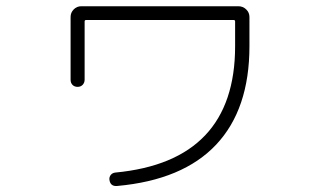

<svg xmlns="http://www.w3.org/2000/svg" viewBox="-20 -580 1040 628"><path d="M210.9 -319.3V-524.4Q210.9 -539.1 221.2 -549.3Q231.4 -559.6 246.1 -559.6H759.8Q774.4 -559.6 785.2 -549.3Q795.9 -539.1 795.9 -524.4V-428.7Q795.9 -222.7 687 -106.9Q578.1 8.8 363.3 28.3Q340.8 30.3 337.9 7.8Q336.9 -1 342.3 -7.8Q347.7 -14.6 357.4 -15.6Q749 -52.7 749 -428.7V-509.8Q749 -514.6 744.1 -514.6H261.7Q256.8 -514.6 256.8 -509.8V-319.3Q256.8 -309.6 250.5 -302.7Q244.1 -295.9 233.9 -295.9Q223.6 -295.9 217.3 -302.2Q210.9 -308.6 210.9 -319.3Z"/></svg>

Font: Rounded-L Mgen+ 1m light
Style: Regular
Weight: 200
Designer: [Source Han Sans]
Ryoko NISHIZUKA  (kana & ideographs); Paul D. Hunt (Latin, Greek & Cyrillic); Wenlong ZHANG  (bopomofo
Version: Version 1.059.20150602